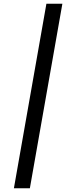

<svg xmlns="http://www.w3.org/2000/svg" viewBox="-20 -892 369 1022"><path d="M139 110H54L227 -872H312Z"/></svg>

Font: Open Sauce One
Style: Italic
Weight: 400
Italic angle: -10°
Designer: Alfredo Marco Pradil
Foundry: Creative Sauce Fz LLC
Version: Version 1.477